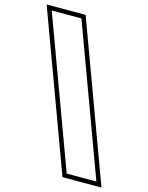

<svg xmlns="http://www.w3.org/2000/svg" viewBox="-416 -891 818 1062"><g transform="rotate(15 -6.5 -360.0)"><path d="M-216.7 -700 -248.1 -785H-78.1L-46.7 -700L204 -20L235.4 65H65.4L34 -20ZM-284 -810 47.9 90H271.2L-60.7 -810Z"/></g></svg>

Font: Nordica Plus
Style: NordicaClassicBkExtOpOblOl
Weight: 900
Version: Version 1.01